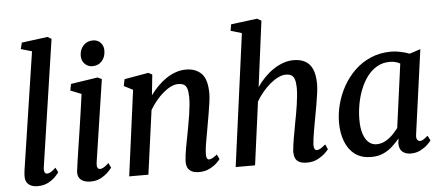

<svg xmlns="http://www.w3.org/2000/svg" viewBox="-53 -941 2474 1075"><g transform="rotate(-5 1184.0 -404.0)"><path d="M161 -91.5Q158.5 -74.5 163 -65Q167.5 -55.5 176.5 -55.5Q185.5 -55.5 196.5 -61.2Q207.5 -67 226 -84.5L239 -57.5Q234.5 -50.5 219.5 -34.2Q204.5 -18 178.8 -4Q153 10 116.5 10Q98.5 10 83 3.8Q67.5 -2.5 58.2 -16.2Q49 -30 49.5 -52.5Q49.5 -57 50 -63.5Q50.5 -70 51.2 -76.8Q52 -83.5 52.5 -87.5L152 -745L90.5 -763L99.5 -798.5L245.5 -817.5L267 -805Z M416.5 10Q393 10 376 2.8Q359 -4.5 351 -18.8Q343 -33 345 -54.5Q347.5 -75 352.5 -109.5Q357.5 -144 364.2 -187.8Q371 -231.5 378.5 -281.2Q386 -331 393.5 -382.5Q401 -434 407.5 -483L346.5 -507.5L353.5 -544L505 -567L528 -556L458 -91.5Q455.5 -73.5 460.2 -64.5Q465 -55.5 473.5 -55.5Q483.5 -55.5 495 -62Q506.5 -68.5 523.5 -84.5L536.5 -57.5Q531.5 -50.5 515.8 -34.2Q500 -18 475 -4Q450 10 416.5 10ZM482 -632.5Q456 -632.5 438.5 -651Q421 -669.5 421.5 -698Q422.5 -731.5 443.2 -753.8Q464 -776 496 -776Q523.5 -776 540 -758.2Q556.5 -740.5 556 -714Q556 -678.5 535.8 -655.5Q515.5 -632.5 482 -632.5Z M799.5 -441Q818.5 -467.5 841.2 -490.5Q864 -513.5 889.8 -531Q915.5 -548.5 943.8 -558.2Q972 -568 1001.5 -568Q1055 -568 1087.8 -536Q1120.5 -504 1120.5 -422.5Q1120.5 -402 1116 -371Q1111.5 -340 1106 -307Q1100.5 -274 1095.5 -247Q1091.5 -222 1086 -193.2Q1080.5 -164.5 1076.2 -136.8Q1072 -109 1071.5 -87.5Q1071.5 -70 1075.5 -62.8Q1079.5 -55.5 1086 -55.5Q1095.5 -55.5 1106.2 -61Q1117 -66.5 1132.5 -79.5L1145 -52.5Q1141.5 -46 1125.5 -30.8Q1109.5 -15.5 1084.2 -2.8Q1059 10 1025.5 10Q998.5 10 982.8 1.2Q967 -7.5 960.5 -22.8Q954 -38 955 -58Q955.5 -72.5 958 -91.8Q960.5 -111 964.5 -133Q968.5 -155 972.8 -177.2Q977 -199.5 981 -220Q985 -241 989.2 -265Q993.5 -289 997.5 -314.8Q1001.5 -340.5 1004 -365.2Q1006.5 -390 1006.5 -412Q1006 -443.5 1000.5 -460.5Q995 -477.5 982.8 -484.2Q970.5 -491 950 -491Q931 -491 909.5 -480.5Q888 -470 866.5 -451.8Q845 -433.5 825.2 -409.5Q805.5 -385.5 790 -359L741 0H633L697 -481L647 -506.5L654.5 -544.5L790 -568L811.5 -557Z M1632.5 10Q1604.5 10 1588.5 1.8Q1572.5 -6.5 1566.2 -21.8Q1560 -37 1560 -58Q1561 -72.5 1563.5 -91.8Q1566 -111 1569.8 -133Q1573.5 -155 1577.8 -177.2Q1582 -199.5 1585.5 -220Q1589.5 -241 1594 -265Q1598.5 -289 1602.2 -314.8Q1606 -340.5 1608.5 -365.2Q1611 -390 1611 -412Q1610.5 -443.5 1604.5 -460.5Q1598.5 -477.5 1586.5 -484.2Q1574.5 -491 1556 -491Q1536 -491 1513.5 -480.2Q1491 -469.5 1468.2 -450.5Q1445.5 -431.5 1424.8 -407Q1404 -382.5 1388 -355L1340.5 0H1231.5L1331.5 -744L1269.5 -762.5L1276 -798.5L1423 -817L1446.5 -804L1398.5 -434.5Q1417 -462 1440.5 -486.2Q1464 -510.5 1490.8 -528.8Q1517.5 -547 1546.8 -557.5Q1576 -568 1607 -568Q1643 -568 1669.8 -554.2Q1696.5 -540.5 1711.2 -508.5Q1726 -476.5 1726 -422Q1726 -402 1721.8 -371Q1717.5 -340 1711.8 -307Q1706 -274 1701 -247Q1697.5 -228.5 1693.8 -207.2Q1690 -186 1686.2 -164.8Q1682.5 -143.5 1679.8 -123.8Q1677 -104 1676 -87.5Q1676 -70 1680.8 -62.5Q1685.5 -55 1692.5 -55Q1703 -55 1713.5 -61.5Q1724 -68 1742 -82.5L1754.5 -54.5Q1750.5 -48 1734.2 -32.5Q1718 -17 1692.2 -3.5Q1666.5 10 1632.5 10Z M2254 -95.5Q2250.5 -73 2257.2 -64.2Q2264 -55.5 2273 -55.5Q2281.5 -55.5 2291.8 -61.8Q2302 -68 2317 -81L2331 -54Q2327 -47 2311.2 -31.5Q2295.5 -16 2271 -3Q2246.5 10 2215.5 10Q2186.5 10 2168.5 -5Q2150.5 -20 2150.5 -53L2153.5 -80Q2136 -58.5 2113.5 -37.8Q2091 -17 2061.5 -3.5Q2032 10 1993.5 10Q1937.5 10 1901.2 -17.5Q1865 -45 1847.2 -92.2Q1829.5 -139.5 1829.5 -197.5Q1829.5 -248 1843.2 -300.5Q1857 -353 1883.8 -400.8Q1910.5 -448.5 1949.8 -486.2Q1989 -524 2040.8 -546Q2092.5 -568 2155.5 -568Q2179.5 -568 2208 -561.8Q2236.5 -555.5 2257.5 -547.5L2319 -567.5ZM2200 -497Q2187 -504.5 2172.2 -508Q2157.5 -511.5 2141.5 -511.5Q2102 -511.5 2070.2 -493.2Q2038.5 -475 2015 -443.8Q1991.5 -412.5 1975.8 -372.5Q1960 -332.5 1952.2 -288.8Q1944.5 -245 1944.5 -203Q1944.5 -156 1955.2 -123.8Q1966 -91.5 1984.8 -75Q2003.5 -58.5 2028.5 -58.5Q2049.5 -58.5 2067.5 -66Q2085.5 -73.5 2101 -85.8Q2116.5 -98 2129 -112Q2141.5 -126 2151.5 -138.5Z"/></g></svg>

Font: Merriweather Medium
Style: Italic
Weight: 500
Italic angle: -7.8°
Version: Version 2.101